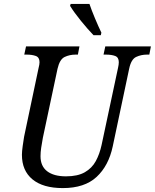

<svg xmlns="http://www.w3.org/2000/svg" viewBox="-20 -951 791 981"><path d="M301 10Q200 10 146 -34.5Q92 -79 92 -160Q92 -177 96 -205.5Q100 -234 103 -252L177 -603Q182 -622 182 -633Q182 -658 163 -665Q144 -672 116 -672H104L113 -714H386L378 -672H366Q336 -672 310.5 -660Q285 -648 274 -600L199 -247Q194 -220 190.5 -196.5Q187 -173 187 -153Q187 -102 221 -76Q255 -50 317 -50Q377 -50 413.5 -71Q450 -92 469.5 -128Q489 -164 499 -210L583 -604Q587 -621 587 -633Q587 -658 568.5 -665Q550 -672 521 -672H509L518 -714H751L743 -672H731Q701 -672 675.5 -660Q650 -648 640 -600L556 -203Q535 -104 473.5 -47Q412 10 301 10ZM458 -771Q428 -802 393.5 -844.5Q359 -887 338 -921L341 -931H437Q447 -901 465 -858Q483 -815 498 -784L495 -771Z"/></svg>

Font: Noto Serif SemiCondensed
Style: Italic
Weight: 400
Width: 4
Italic angle: -12°
Designer: Monotype Design Team
Foundry: Monotype Imaging Inc.
Version: Version 2.013